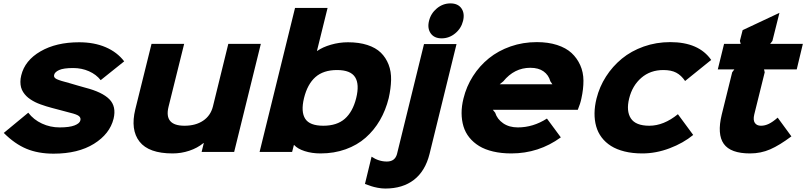

<svg xmlns="http://www.w3.org/2000/svg" viewBox="-20 -886 4707 1121"><path d="M643.1 -192.9Q621.1 -104 528.6 -46.4Q436 11.2 293 11.2Q203.1 11.2 134.5 -17.3Q65.9 -45.9 2 -109.9L145 -228Q176.3 -187 224.9 -164.6Q273.4 -142.1 328.1 -142.1Q385.3 -142.1 415.3 -153.8Q445.3 -165.5 449.2 -183.1Q453.1 -197.8 441.2 -208Q429.2 -218.3 388.2 -228Q383.3 -229 336.9 -241.7Q290.5 -254.4 283.2 -255.9Q265.1 -260.7 250 -265.4Q234.9 -270 217.3 -276.4Q199.7 -282.7 185.8 -289.6Q171.9 -296.4 158 -305.7Q144 -314.9 133.8 -325.2Q123.5 -335.4 115.2 -348.4Q106.9 -361.3 103 -376Q99.1 -390.6 99.1 -408.4Q99.1 -426.3 104 -445.8Q125 -533.2 216.6 -586.2Q308.1 -639.2 441.9 -639.2Q529.8 -639.2 596.9 -610.4Q664.1 -581.5 705.1 -527.8L567.9 -418Q542 -451.2 499.5 -470Q457 -488.8 407.2 -488.8Q351.1 -488.8 325.2 -477.1Q299.3 -465.3 295.9 -448.2Q292 -433.1 311.5 -423.8Q331.1 -414.6 384.8 -400.9Q392.1 -398.4 433.3 -386.7Q474.6 -375 478 -374Q577.1 -348.6 618.7 -306.4Q660.2 -264.2 643.1 -192.9Z M1502.9 -629.9 1347.2 1H1157.2L1169.9 -50.8H1168Q1132.3 -21.5 1085.2 -5.9Q1038.1 9.8 987.8 9.8Q848.6 9.8 794.7 -59.1Q740.7 -127.9 770 -248L864.7 -629.9H1055.2L963.9 -262.2Q937 -151.9 1057.1 -151.9Q1122.1 -151.9 1165.8 -181.2Q1209.5 -210.4 1223.1 -264.2L1313 -629.9Z M2059.6 -313Q2079.6 -394 2053.2 -435.5Q2026.9 -477.1 1947.8 -477.1Q1868.2 -477.1 1821.5 -435.8Q1774.9 -394.5 1754.9 -313Q1735.8 -233.4 1762 -192.6Q1788.1 -151.9 1867.7 -151.9Q1947.3 -151.9 1993.4 -192.6Q2039.6 -233.4 2059.6 -313ZM2249.5 -313Q2231.9 -242.2 2198 -183.8Q2164.1 -125.5 2114.7 -82Q2065.4 -38.6 1998 -14.4Q1930.7 9.8 1851.6 9.8Q1800.8 9.8 1759 -3.7Q1717.3 -17.1 1697.8 -39.1H1695.8L1685.5 1H1495.6L1702.6 -839.8H1892.6L1830.6 -588.9H1832.5Q1863.3 -610.8 1912.1 -625Q1960.9 -639.2 2011.7 -639.2Q2076.2 -639.2 2125 -623.3Q2173.8 -607.4 2203.4 -578.6Q2232.9 -549.8 2248.8 -509Q2264.6 -468.3 2263.4 -418.9Q2262.2 -369.6 2249.5 -313Z M2645.5 -628.9 2487.8 13.2Q2462.9 112.8 2397 163.8Q2331.1 214.8 2229.5 214.8Q2207.5 214.8 2184.3 210.2Q2161.1 205.6 2148.9 201.4Q2136.7 197.3 2110.8 188L2149.4 28.8Q2191.4 57.1 2238.8 57.1Q2286.1 57.1 2297.9 13.2L2455.6 -628.9ZM2558.6 -662.1Q2515.1 -662.1 2494.6 -691.4Q2474.1 -720.7 2484.9 -764.2Q2495.6 -808.1 2530.8 -837.2Q2565.9 -866.2 2609.9 -866.2Q2653.8 -866.2 2674.1 -837.2Q2694.3 -808.1 2683.6 -764.2Q2672.9 -720.2 2637.7 -691.2Q2602.5 -662.1 2558.6 -662.1Z M2897.5 -394H3205.1L3193.4 -411.1Q3183.1 -448.2 3153.6 -469.2Q3124 -490.2 3076.2 -490.2Q2982.9 -490.2 2918.5 -411.1ZM3374.5 -311Q3368.2 -280.3 3353.5 -245.1H2857.4L2871.1 -228Q2882.8 -190.4 2917.7 -166.3Q2952.6 -142.1 3003.4 -142.1Q3092.8 -142.1 3173.3 -193.8L3254.4 -84Q3125.5 9.8 2965.3 9.8Q2906.7 9.8 2859.1 -1.5Q2811.5 -12.7 2777.6 -33.4Q2743.7 -54.2 2720.2 -83.3Q2696.8 -112.3 2686 -148.2Q2675.3 -184.1 2675 -225.1Q2674.8 -266.1 2686 -311Q2703.1 -381.3 2741.5 -441.4Q2779.8 -501.5 2834.5 -545.7Q2889.2 -589.8 2961.2 -615Q3033.2 -640.1 3114.3 -640.1Q3180.7 -640.1 3232.7 -623.3Q3284.7 -606.4 3316.9 -576.7Q3349.1 -546.9 3367.7 -505.6Q3386.2 -464.4 3386.5 -415.3Q3386.7 -366.2 3374.5 -311Z M3938 -219.2 4027.3 -98.1Q3969.2 -50.3 3889.6 -20.3Q3810.1 9.8 3730 9.8Q3672.9 9.8 3626.5 -1.7Q3580.1 -13.2 3547.4 -33.9Q3514.6 -54.7 3492.7 -83.7Q3470.7 -112.8 3460.7 -148.7Q3450.7 -184.6 3451.2 -225.3Q3451.7 -266.1 3462.9 -311Q3480 -379.4 3518.1 -439Q3556.2 -498.5 3610.8 -543.5Q3665.5 -588.4 3738.5 -614.3Q3811.5 -640.1 3893.1 -640.1Q4060.1 -640.1 4132.3 -536.1L3980 -413.1Q3957.5 -446.3 3928.2 -461.7Q3898.9 -477.1 3853 -477.1Q3776.9 -477.1 3724.4 -431.6Q3671.9 -386.2 3653.3 -311Q3635.3 -237.8 3663.3 -194.8Q3691.4 -151.9 3771 -151.9Q3855 -151.9 3938 -219.2Z M4520.5 -199.2 4600.6 -89.8Q4531.7 -38.1 4477.1 -14.2Q4422.4 9.8 4358.9 9.8Q4245.6 9.8 4205.8 -46.1Q4166 -102.1 4193.8 -216.8L4254.9 -463.9L4267.6 -481H4170.9L4207.5 -629.9H4304.7L4299.8 -647L4315.9 -710L4530.8 -811L4489.7 -647L4476.6 -629.9H4667.5L4631.8 -481H4440.9L4444.8 -463.9L4383.8 -217.8Q4376 -185.1 4387.2 -168.5Q4398.4 -151.9 4422.9 -151.9Q4446.3 -151.9 4469.2 -163.1Q4492.2 -174.3 4520.5 -199.2Z"/></svg>

Font: Sinkin Sans 800 Black Italic
Style: Regular
Weight: 900
Italic angle: -112°
Designer: Keith Bates
Foundry: K-Type
Version: Sinkin Sans (version 1.0)  by Keith Bates   •   © 2014   www